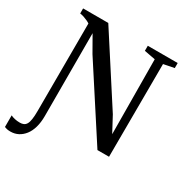

<svg xmlns="http://www.w3.org/2000/svg" viewBox="-244 -900 1179 1235"><g transform="rotate(30 345.5 -283.0)"><path d="M7 177Q-7.5 177 -18.2 174.8Q-29 172.5 -37.5 169V82.5Q-25 89 -7.2 93Q10.5 97 31 97Q46.5 97 58.2 92Q70 87 77.8 74Q85.5 61 89.2 36.8Q93 12.5 93 -25.5L94.5 -676Q86 -682 72.8 -688Q59.5 -694 44.8 -699Q30 -704 16.5 -705.5V-743H203.5L522.5 -249L583 -136L579 -690L497 -705.5V-743H719V-705.5L640.5 -690L638 0H552L216 -518L149 -635.5L149.5 -20.5Q149.5 26.5 139 63.5Q128.5 100.5 109 125.5Q89.5 150.5 63.8 163.8Q38 177 7 177Z"/></g></svg>

Font: Merriweather 72pt Medium
Style: Regular
Weight: 500
Version: Version 2.100